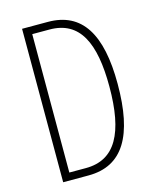

<svg xmlns="http://www.w3.org/2000/svg" viewBox="-109 -882 698 863"><g transform="rotate(-15 240.5 -450.0)"><path d="M428 -457C428 -688 356 -807 197 -807H77V-93H195C356 -93 428 -217 428 -457ZM389 -455C389 -240 330 -128 192 -128H115V-772H195C336 -772 389 -658 389 -455Z"/></g></svg>

Font: Noto Sans Kannada UI ExtraCondensed ExtraLight
Style: Regular
Weight: 200
Width: 2
Designer: Jelle Bosma - Monotype Design Team
Foundry: Monotype Imaging Inc.
Version: Version 2.005